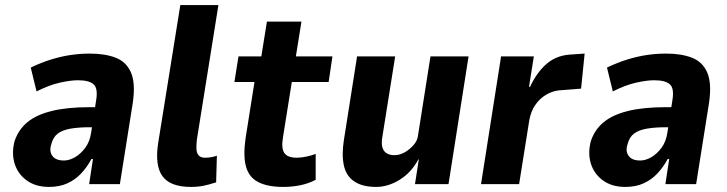

<svg xmlns="http://www.w3.org/2000/svg" viewBox="-20 -725 2863 756"><path d="M173 11Q121 11 86 -14Q51 -39 38 -79.5Q25 -120 37 -168Q52 -214 87.5 -243.5Q123 -273 183.5 -288Q244 -303 333 -303H376L365 -224H335Q290 -224 258 -218.5Q226 -213 207.5 -199Q189 -185 182 -157Q173 -130 186 -111.5Q199 -93 232 -93Q253 -93 275.5 -106Q298 -119 316 -143.5Q334 -168 339 -204L359 -333Q366 -378 348 -393.5Q330 -409 287 -409Q258 -409 215.5 -399.5Q173 -390 124 -365L101 -459Q143 -479 182 -491Q221 -503 258.5 -508.5Q296 -514 334 -514Q393 -514 435 -498Q477 -482 495.5 -440Q514 -398 503 -321L452 0H331L346 -99H340Q323 -67 299.5 -42Q276 -17 245 -3Q214 11 173 11Z M732 11Q650 11 619.5 -31.5Q589 -74 603 -163L690 -705H840L755 -174Q753 -154 753.5 -138.5Q754 -123 762 -113.5Q770 -104 787 -104Q801 -104 814 -106.5Q827 -109 834 -112L831 -7Q803 2 781 6.5Q759 11 732 11Z M1095 11Q1034 11 997 -8Q960 -27 948.5 -69.5Q937 -112 947 -181L982 -402H903L919 -503H1009L1031 -640H1167L1145 -503H1289L1274 -402H1129L1094 -183Q1087 -140 1100 -122Q1113 -104 1148 -104Q1166 -104 1187 -108.5Q1208 -113 1223 -119V-17Q1194 -2 1162 4.5Q1130 11 1095 11Z M1461 11Q1407 11 1375 -10.5Q1343 -32 1334 -73.5Q1325 -115 1334 -173L1386 -503H1536L1486 -189Q1481 -162 1485.5 -145.5Q1490 -129 1502.5 -121.5Q1515 -114 1533 -114Q1554 -114 1574 -125.5Q1594 -137 1609 -154.5Q1624 -172 1626 -192L1675 -503H1825L1746 0H1614L1629 -97H1627Q1599 -45 1553.5 -17Q1508 11 1461 11Z M1874 0 1953 -503H2082L2063 -383H2067Q2093 -439 2131 -472.5Q2169 -506 2223 -510L2282 -514L2268 -376L2179 -369Q2154 -366 2129.5 -351.5Q2105 -337 2087.5 -311.5Q2070 -286 2064 -251L2024 0Z M2442 11Q2390 11 2355 -14Q2320 -39 2307 -79.5Q2294 -120 2306 -168Q2321 -214 2356.5 -243.5Q2392 -273 2452.5 -288Q2513 -303 2602 -303H2645L2634 -224H2604Q2559 -224 2527 -218.5Q2495 -213 2476.5 -199Q2458 -185 2451 -157Q2442 -130 2455 -111.5Q2468 -93 2501 -93Q2522 -93 2544.5 -106Q2567 -119 2585 -143.5Q2603 -168 2608 -204L2628 -333Q2635 -378 2617 -393.5Q2599 -409 2556 -409Q2527 -409 2484.5 -399.5Q2442 -390 2393 -365L2370 -459Q2412 -479 2451 -491Q2490 -503 2527.5 -508.5Q2565 -514 2603 -514Q2662 -514 2704 -498Q2746 -482 2764.5 -440Q2783 -398 2772 -321L2721 0H2600L2615 -99H2609Q2592 -67 2568.5 -42Q2545 -17 2514 -3Q2483 11 2442 11Z"/></svg>

Font: Nunito Sans 7pt Condensed ExtraBold
Style: Italic
Weight: 800
Width: 3
Italic angle: -9°
Designer: Vernon Adams
Foundry: Vernon Adams
Version: Version 3.101;gftools[0.9.27]